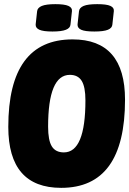

<svg xmlns="http://www.w3.org/2000/svg" viewBox="-20 -898 624 926"><path d="M275 8Q20 8 20 -286Q20 -708 330 -708Q583 -708 583 -417Q583 8 275 8ZM288 -163Q392 -163 392 -414Q392 -479 374 -508Q356 -537 317 -537Q212 -537 212 -287Q212 -221 230 -192Q248 -163 288 -163ZM435 -746Q390 -746 371.5 -754.5Q353 -763 354 -780L361 -844Q363 -861 383.5 -869.5Q404 -878 449 -878Q494 -878 512.5 -869.5Q531 -861 529 -844L522 -780Q521 -763 500.5 -754.5Q480 -746 435 -746ZM233 -746Q189 -746 170 -754.5Q151 -763 152 -780L159 -844Q161 -861 182 -869.5Q203 -878 247 -878Q291 -878 310 -869.5Q329 -861 327 -844L320 -780Q319 -763 298 -754.5Q277 -746 233 -746Z"/></svg>

Font: Asap Condensed Condensed Black
Style: Italic
Weight: 900
Width: 3
Italic angle: -6°
Designer: Pablo Cosgaya
Foundry: Omnibus-Type
Version: Version 3.001; ttfautohint (v1.8.4.7-5d5b)